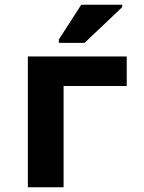

<svg xmlns="http://www.w3.org/2000/svg" viewBox="-20 -786 603 806"><path d="M227 -606H335L493 -756V-766H321L227 -620ZM97 0H247V-425H512V-549H97Z"/></svg>

Font: Noto Sans Mono SemiCondensed ExtraBold
Style: Regular
Weight: 800
Width: 4
Designer: Monotype Design Team
Foundry: Monotype Imaging Inc.
Version: Version 2.014